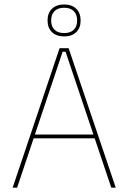

<svg xmlns="http://www.w3.org/2000/svg" viewBox="-20 -860 588 880"><path d="M38 0 253 -639H294.5L510.5 0H490L280.5 -623H267L58.5 0ZM127 -226V-243.5H421V-226ZM198 -765.5V-766.5Q198 -800.5 218.5 -820Q239 -839.5 274 -839.5Q309 -839.5 329.2 -820Q349.5 -800.5 349.5 -766.5V-765.5Q349.5 -732 329.2 -712.5Q309 -693 274 -693Q239 -693 218.5 -712.5Q198 -732 198 -765.5ZM214.5 -765.5Q214.5 -738.5 230 -723.5Q245.5 -708.5 274 -708.5Q302.5 -708.5 318 -723.5Q333.5 -738.5 333.5 -765.5V-766.5Q333.5 -794 318 -809.2Q302.5 -824.5 274 -824.5Q245.5 -824.5 230 -809.2Q214.5 -794 214.5 -766.5Z"/></svg>

Font: Anek Odia Medium Thin
Style: Regular
Weight: 250
Version: Version 1.003